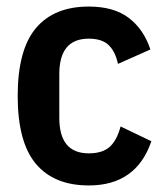

<svg xmlns="http://www.w3.org/2000/svg" viewBox="-20 -554 504 586"><path d="M251 12Q145 12 89.5 -54Q34 -120 34 -261Q34 -402 89.5 -468Q145 -534 251 -534Q328 -534 373.5 -499Q419 -464 439 -403L340 -359Q332 -397 311.5 -416.5Q291 -436 251 -436Q161 -436 161 -328V-194Q161 -86 251 -86Q293 -86 315 -106Q337 -126 348 -168L442 -123Q396 12 251 12Z"/></svg>

Font: IBM Plex Sans Condensed SemiBold
Style: Regular
Weight: 600
Width: 3
Designer: Mike Abbink, Paul van der Laan, Pieter van Rosmalen
Foundry: Bold Monday
Version: Version 1.3